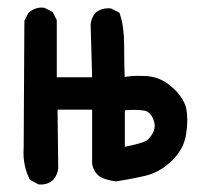

<svg xmlns="http://www.w3.org/2000/svg" viewBox="-20 -491 540 515"><path d="M227.1 -196.8H134.3L136.2 -39.6Q134.3 -22 123 -8.8Q109.4 3.9 89.8 3.9Q86.4 3.9 82.5 3.4L60.5 -8.8L59.6 -10.3Q43 -42.5 43 -81.5Q43 -88.9 43.5 -96.7L45.4 -435.1L56.2 -456.5L57.1 -457Q72.3 -470.7 92.3 -470.7Q95.2 -470.7 99.1 -470.2L121.1 -459L132.3 -437V-283.7H227.1L223.1 -426.3Q225.1 -443.8 236.3 -457Q251 -468.8 270.5 -468.8Q273.4 -468.8 277.8 -468.3L300.3 -457Q307.1 -438 310.1 -416Q313 -394 313 -369.1Q313 -319.8 314.5 -284.7Q333 -287.6 348.6 -287.6Q364.3 -287.6 376.5 -286.6Q416 -283.2 448.7 -250.5Q475.1 -224.1 480 -197.3Q482.4 -184.6 482.4 -168Q482.4 -151.4 479 -129.9Q472.7 -90.3 440.4 -59.1Q407.7 -28.3 368.9 -19.3Q330.1 -10.3 290 -4.4Q254.4 -9.8 241.9 -22.2Q229.5 -34.7 227.1 -52.2V-52.7ZM395 -153.8Q395 -159.7 393.1 -165.5Q385.3 -191.4 366.7 -194.3Q355.5 -196.3 342 -196.3Q328.6 -196.3 314.9 -195.3V-97.2Q362.3 -106.9 374.5 -114.7Q395 -133.8 395 -153.8Z"/></svg>

Font: Bakudai
Style: Medium
Weight: 500
Version: Version 1.48